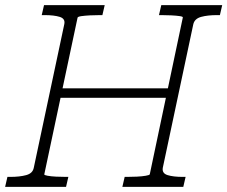

<svg xmlns="http://www.w3.org/2000/svg" viewBox="-39 -730 888 750"><path d="M194 -385H642L633 -348H186ZM-19 0 -10 -39H1Q38 -39 63.5 -46Q89 -53 93 -75L212 -635Q217 -657 194.5 -664Q172 -671 135 -671H124L133 -710H370L361 -671H352Q333 -671 313 -670Q293 -669 279 -667Q265 -665 264 -661L134 -49Q133 -46 146.5 -43.5Q160 -41 180 -40Q200 -39 219 -39H228L219 0ZM439 0 448 -39H457Q476 -39 496 -40Q516 -41 530.5 -43.5Q545 -46 546 -49L675 -661Q677 -665 663.5 -667Q650 -669 630 -670Q610 -671 591 -671H582L591 -710H829L820 -671H809Q772 -671 746.5 -664Q721 -657 716 -635L597 -75Q593 -53 615.5 -46Q638 -39 675 -39H686L677 0Z"/></svg>

Font: Roboto Serif Thin
Style: Italic
Weight: 250
Italic angle: -10°
Version: Version 1.007